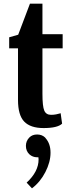

<svg xmlns="http://www.w3.org/2000/svg" viewBox="-20 -686 393 1045"><path d="M217 11Q146 11 112 -24Q78 -59 78 -142V-423H30V-483L79 -497L143 -666H211V-500H321V-423H211V-176Q211 -107 221 -84Q231 -61 258 -61Q272 -61 285 -63.5Q298 -66 304 -68L310 -70L318 -13Q293 11 217 11ZM154 339 125 308Q190 248 190 182Q190 180 189.5 176Q189 172 189 170H182Q158 170 140 154Q121 136 121 108Q121 81 140 62Q156 46 182 46Q208 46 225 62L229 67Q255 97 255 145Q255 196 227 250.5Q199 305 154 339Z"/></svg>

Font: Arsenal
Style: Bold
Weight: 700
Designer: Andrij Shevchenko
Foundry: Stairsfor
Version: Version 2.001;PS 002.001;hotconv 1.0.88;makeotf.lib2.5.64775